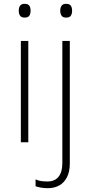

<svg xmlns="http://www.w3.org/2000/svg" viewBox="-20 -744 475 1004"><path d="M128 -530V0H89V-530ZM108 -724Q127 -724 133.5 -714Q140 -704 140 -688Q140 -672 133.5 -662Q127 -652 108 -652Q92 -652 85 -662Q78 -672 78 -688Q78 -704 85 -714Q92 -724 108 -724ZM230 240Q210 240 194 237Q178 234 166 230V194Q181 201 196.5 203Q212 205 228 205Q266 205 286 180.5Q306 156 306 109V-530H345V112Q345 154 330 183Q315 212 289.5 226Q264 240 230 240ZM295 -688Q295 -704 302 -714Q309 -724 325 -724Q344 -724 350.5 -714Q357 -704 357 -688Q357 -672 350.5 -662Q344 -652 325 -652Q309 -652 302 -662Q295 -672 295 -688Z"/></svg>

Font: Noto Sans Hebrew ExtraLight
Style: Regular
Weight: 250
Designer: Monotype Design Team
Foundry: Monotype Imaging Inc.
Version: Version 2.003